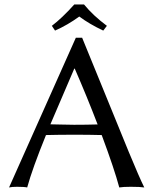

<svg xmlns="http://www.w3.org/2000/svg" viewBox="-20 -825 679 848"><path d="M411.1 -275.4Q363.8 -398.9 310.1 -522H308.1L202.6 -275.9Q211.4 -275.9 251 -274.9Q290.5 -273.9 307.1 -273.9Q362.3 -273.9 411.1 -275.4ZM183.1 -228.5Q122.6 -79.6 100.1 2.9Q87.9 0 55.2 0Q32.2 0 20 2.9L314.9 -658.2H342.8Q376 -578.6 439.2 -422.4Q502.4 -266.1 548.8 -153.8Q595.2 -41.5 617.2 2.9Q600.1 0 557.1 0Q523.9 0 506.8 2.9Q484.9 -79.1 429.2 -228.5Q373 -230 312 -230Q240.2 -230 183.1 -228.5ZM351.1 -805.2Q391.6 -755.9 452.1 -710.9L436 -689.9Q375.5 -718.3 330.1 -752Q279.3 -714.8 223.1 -689.9L209 -710.9Q252.9 -744.1 308.1 -805.2Z"/></svg>

Font: Linux Biolinum
Style: Regular
Weight: 400
Designer: Philipp H. Poll
Foundry: Philipp H. Poll
Version: Version 0.6.4